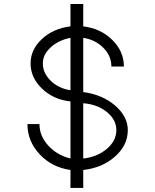

<svg xmlns="http://www.w3.org/2000/svg" viewBox="-20 -813 775 958"><path d="M176.9 -193.8Q176.9 -135.2 220.4 -87.1Q264 -39 331.6 -22.1V-306.9Q247.1 -316 189.9 -370.6Q132.6 -425.2 132.6 -496.7Q132.6 -565.7 189.2 -618.3Q245.8 -671 331.6 -681.4V-793.2H395.3V-681.4Q482.4 -671 540.3 -613.8Q598.2 -556.6 598.2 -481.1H535.8Q535.8 -534.5 495.4 -574.8Q455.1 -615.1 395.3 -624.2V-353.7Q491.5 -340.7 554.6 -286.1Q617.7 -231.5 617.7 -163.8Q617.7 -88.4 554 -31.9Q490.2 24.7 395.3 35.1V124.8H331.6V35.1Q239.3 22.1 178.2 -42.9Q117 -107.9 117 -193.8ZM560.5 -163.8Q560.5 -215.9 513 -254.2Q465.5 -292.6 395.3 -297.8V-22.1Q465.5 -29.9 513 -70.2Q560.5 -110.5 560.5 -163.8ZM193.8 -496.7Q193.8 -448.6 232.8 -410.3Q271.8 -371.9 331.6 -362.8V-624.2Q271.8 -612.5 232.8 -576.7Q193.8 -541 193.8 -496.7Z"/></svg>

Font: Lohit Gurmukhi
Style: Regular
Weight: 400
Version: Version 2.91.2